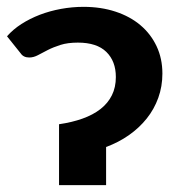

<svg xmlns="http://www.w3.org/2000/svg" viewBox="-28 -541 519 561"><path d="M446.5 -326Q446.5 -288.5 434.5 -255.2Q422.5 -222 400.8 -194.8Q379 -167.5 348.8 -146.2Q318.5 -125 282 -111.5V0H144.5V-178Q182.5 -183.5 213.2 -194.5Q244 -205.5 265.8 -222.5Q287.5 -239.5 299 -262.8Q310.5 -286 310.5 -316Q310.5 -362 282.8 -389.2Q255 -416.5 199.5 -416.5Q170 -416.5 148.8 -409.8Q127.5 -403 111.5 -394.8Q95.5 -386.5 82.8 -379.8Q70 -373 57.5 -373Q40.5 -373 32.5 -385L-7.5 -435Q10 -455 34.5 -470.8Q59 -486.5 88.2 -497.8Q117.5 -509 150.2 -515Q183 -521 216 -521Q267 -521 309.5 -507Q352 -493 382.2 -467.5Q412.5 -442 429.5 -406Q446.5 -370 446.5 -326Z"/></svg>

Font: Lato Heavy
Style: Regular
Weight: 800
Designer: Lukasz Dziedzic
Foundry: tyPoland Lukasz Dziedzic
Version: Version 2.007; 2014-02-27